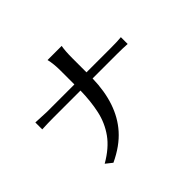

<svg xmlns="http://www.w3.org/2000/svg" viewBox="-175 -1023 1304 1304"><g transform="rotate(-45 477.0 -371.0)"><path d="M58.6 -468.8V-535.2Q158.2 -530.3 164.1 -530.3H428.7V-664.1Q428.7 -728.5 417 -776.4H552.7Q544.9 -736.3 544.9 -664.1V-530.3H779.3Q847.7 -530.3 878.9 -534.2V-468.8Q834 -471.7 778.3 -471.7H544.9Q539.1 -231.4 416 -92.8Q350.6 -18.6 240.2 33.2L193.4 -3.9Q290 -59.6 339.8 -129.4Q389.6 -199.2 408.2 -284.2Q426.8 -369.1 428.7 -471.7H166Q119.1 -471.7 58.6 -468.8Z"/></g></svg>

Font: GenEi LateMin P v2
Style: Medium
Weight: 500
Designer: o_tamon (Modified)
Foundry: o_tamon / Adobe Systems Incorporated / FONT 910 / Philipp H. Poll
Version: Version 2.1;Original Version 1.004